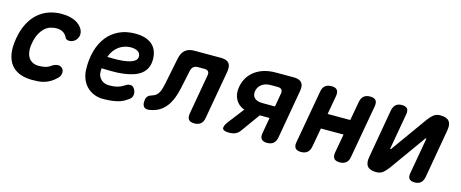

<svg xmlns="http://www.w3.org/2000/svg" viewBox="-37 -1041 3674 1531"><g transform="rotate(15 1800.0 -275.0)"><path d="M31 -277Q44 -352 73 -406Q102 -460 142 -494Q182 -528 230.5 -544Q279 -560 331 -560Q374 -560 406.5 -551.5Q439 -543 461.5 -528.5Q484 -514 497.5 -496Q511 -478 515 -460Q521 -432 509 -408.5Q497 -385 473 -374Q454 -366 435 -368.5Q416 -371 409 -388Q399 -411 376.5 -424.5Q354 -438 321 -438Q295 -438 270 -429.5Q245 -421 224 -401Q203 -381 187 -350Q171 -319 163 -275Q155 -234 159.5 -202.5Q164 -171 178 -151Q192 -131 213 -121.5Q234 -112 260 -112Q287 -112 312.5 -117.5Q338 -123 360 -140Q381 -154 403.5 -157Q426 -160 443 -145Q451 -138 454.5 -128Q458 -118 457.5 -106Q457 -94 451.5 -82Q446 -70 435 -60Q412 -37 388.5 -23Q365 -9 341 -1.5Q317 6 291.5 8Q266 10 239 10Q182 10 137.5 -7Q93 -24 65 -59Q37 -94 27.5 -148Q18 -202 31 -277Z M1040 -135Q1056 -110 1053.5 -86.5Q1051 -63 1035 -50Q990 -13 939 -1.5Q888 10 824 10Q784 10 749.5 -4Q715 -18 690 -43Q665 -68 650.5 -102.5Q636 -137 634 -179Q631 -266 651 -336.5Q671 -407 710.5 -456.5Q750 -506 808 -533Q866 -560 940 -560Q1028 -560 1076 -521Q1124 -482 1128 -409Q1130 -361 1115 -328.5Q1100 -296 1072 -275Q1044 -254 1006 -242.5Q968 -231 925.5 -226Q883 -221 837.5 -221.5Q792 -222 750 -223V-191Q750 -172 758 -156.5Q766 -141 778 -130Q790 -119 806.5 -113Q823 -107 841 -107Q864 -107 881 -109Q898 -111 913.5 -115.5Q929 -120 943.5 -127Q958 -134 973 -144Q989 -154 1008 -154Q1027 -154 1040 -135ZM771 -323Q816 -321 860.5 -322.5Q905 -324 939.5 -331.5Q974 -339 995 -354Q1016 -369 1014 -395Q1013 -407 1007 -416.5Q1001 -426 991 -432Q981 -438 966.5 -441.5Q952 -445 935 -445Q908 -445 883 -437Q858 -429 836.5 -413.5Q815 -398 798.5 -375.5Q782 -353 771 -323Z M1317 -456Q1327 -504 1354.5 -527Q1382 -550 1430 -550H1649Q1697 -550 1715.5 -527Q1734 -504 1726 -456L1655 -56Q1650 -23 1630.5 -6.5Q1611 10 1578 10Q1544 10 1531 -6.5Q1518 -23 1523 -56L1581 -384Q1586 -408 1576.5 -419.5Q1567 -431 1543 -431H1491Q1467 -431 1453.5 -419Q1440 -407 1435 -384L1404 -237Q1394 -189 1378.5 -149.5Q1363 -110 1340.5 -80Q1318 -50 1287 -30.5Q1256 -11 1214 -3Q1175 6 1158.5 -12.5Q1142 -31 1149 -72Q1153 -92 1164.5 -102.5Q1176 -113 1200 -120Q1218 -126 1230 -136.5Q1242 -147 1250 -162.5Q1258 -178 1263 -197Q1268 -216 1273 -237Z M1866 10Q1819 10 1811.5 -8.5Q1804 -27 1834 -68L1935 -199Q1885 -217 1861.5 -260.5Q1838 -304 1848 -363Q1864 -451 1931.5 -500.5Q1999 -550 2102 -550H2249Q2297 -550 2316 -527Q2335 -504 2326 -456L2256 -56Q2250 -23 2231 -6.5Q2212 10 2178 10Q2145 10 2131.5 -6.5Q2118 -23 2124 -56L2147 -187H2066L1953 -30Q1936 -7 1913.5 1.5Q1891 10 1866 10ZM2184 -396Q2189 -419 2179 -431Q2169 -443 2145 -443H2090Q2045 -443 2016 -422.5Q1987 -402 1980 -365Q1974 -328 1995.5 -307.5Q2017 -287 2062 -287H2165Z M2458 10Q2425 10 2411.5 -6.5Q2398 -23 2404 -56L2482 -494Q2487 -527 2506.5 -543.5Q2526 -560 2559 -560Q2593 -560 2606 -543.5Q2619 -527 2614 -494L2586 -338H2773L2801 -494Q2807 -527 2826 -543.5Q2845 -560 2879 -560Q2912 -560 2925.5 -543.5Q2939 -527 2933 -494L2855 -56Q2850 -23 2830.5 -6.5Q2811 10 2778 10Q2744 10 2731 -6.5Q2718 -23 2723 -56L2751 -212H2564L2536 -56Q2530 -23 2511 -6.5Q2492 10 2458 10Z M2995 -91 3066 -497Q3073 -529 3091 -544.5Q3109 -560 3140 -560Q3172 -560 3185 -544.5Q3198 -529 3192 -497L3140 -203Q3139 -200 3139.5 -198.5Q3140 -197 3143 -197Q3145 -197 3146.5 -198.5Q3148 -200 3150 -203L3359 -495Q3381 -525 3402.5 -542.5Q3424 -560 3459 -560Q3510 -560 3530.5 -535Q3551 -510 3542 -459L3471 -53Q3464 -21 3446 -5.5Q3428 10 3397 10Q3365 10 3352 -5.5Q3339 -21 3345 -53L3397 -347Q3398 -350 3397 -351.5Q3396 -353 3394 -353Q3392 -353 3390.5 -351.5Q3389 -350 3387 -347L3178 -55Q3156 -25 3134.5 -7.5Q3113 10 3078 10Q3027 10 3006.5 -15Q2986 -40 2995 -91Z"/></g></svg>

Font: Maple Mono
Style: Bold Italic
Weight: 700
Italic angle: -10°
Monospace: yes
Designer: subframe7536
Version: Version 7.000